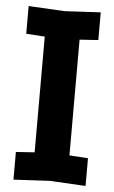

<svg xmlns="http://www.w3.org/2000/svg" viewBox="-52 -740 464 780"><g transform="rotate(5 180.0 -350.0)"><path d="M33 4V-109L109 -114V-586L33 -591V-704L180 -696L327 -704V-591L251 -586V-114L327 -109V4L180 -4Z"/></g></svg>

Font: Tektur SemiCondensed SemiBold
Style: Regular
Weight: 600
Width: 4
Designer: Adam Jagosz
Foundry: Adam Jagosz
Version: Version 1.005;gftools[0.9.30]